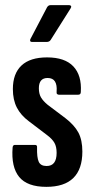

<svg xmlns="http://www.w3.org/2000/svg" viewBox="-20 -720 366 746"><path d="M160 6Q86 6 54.5 -32.5Q23 -71 29 -147Q30 -157 38 -157H116Q125 -157 124 -147Q123 -108 130.5 -91.5Q138 -75 161 -75Q200 -75 200 -126Q200 -150 191.5 -165Q183 -180 163 -195L92 -249Q61 -272 45.5 -302Q30 -332 30 -374Q30 -434 63.5 -465.5Q97 -497 163 -497Q232 -497 265 -462Q298 -427 294 -363Q294 -352 284 -352H209Q205 -352 202 -354.5Q199 -357 200 -365Q202 -390 193.5 -403.5Q185 -417 165 -417Q131 -417 131 -377Q131 -356 139 -342Q147 -328 165 -313L234 -261Q269 -234 284.5 -205Q300 -176 300 -131Q300 -63 265 -28.5Q230 6 160 6ZM104 -557Q99 -557 97.5 -560.5Q96 -564 98 -568L163 -692Q168 -700 176 -700H249Q254 -700 256 -696.5Q258 -693 254 -687L177 -565Q172 -557 161 -557Z"/></svg>

Font: Sofia Sans Extra Condensed
Style: Bold
Weight: 700
Designer: Botio Nikoltchev, Ani Petrova
Foundry: lettersoup
Version: Version 4.101